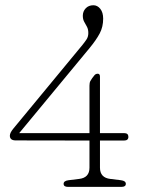

<svg xmlns="http://www.w3.org/2000/svg" viewBox="-20 -730 568 750"><path d="M329.5 -395.5Q329.5 -407 333 -413.5Q336.5 -420 340 -424.5L348.5 -435.5Q353.5 -442 362 -442Q370.5 -442 370.5 -430.5V-210H465Q481.5 -210 481.5 -195.5Q481.5 -181 464.5 -181H370.5V-75Q370.5 -35.5 411.5 -31L452.5 -26Q471.5 -23.5 471.5 -12Q471.5 0 454.5 0H245.5Q228.5 0 228.5 -12Q228.5 -23.5 247.5 -26L288.5 -31Q329.5 -35.5 329.5 -75V-181L41.5 -181.5Q18.5 -181.5 18.5 -200Q18.5 -211 32 -227.5L302.5 -555Q311 -565.5 318 -576Q325 -586.5 325 -601Q325 -615.5 319.8 -625.2Q314.5 -635 309 -644.8Q303.5 -654.5 303.5 -668.5Q303.5 -685.5 314.8 -697.5Q326 -709.5 345 -709.5Q360.5 -709.5 371.8 -695.5Q383 -681.5 383 -657Q383 -625 369.5 -599.5Q356 -574 330.5 -543L55 -210H329.5Z"/></svg>

Font: Fraunces 9pt S100 Thin
Style: Regular
Weight: 100
Version: Version 1.000; ttfautohint (v1.8.3)